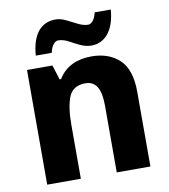

<svg xmlns="http://www.w3.org/2000/svg" viewBox="-84 -829 792 900"><g transform="rotate(-10 312.0 -378.5)"><path d="M376 -556.2C308.1 -556.2 251.5 -532.2 217.8 -476.1H210.9L189 -545.9H67.9V0H228V-256.8C228 -314.9 234.9 -359.9 248 -390.6C261.2 -421.4 287.6 -437 326.2 -437C376.5 -437 398.9 -397.5 398.9 -318.8V0H559.1V-356C559.1 -425.8 542.5 -477.1 508.8 -508.8C475.1 -540.5 430.7 -556.2 376 -556.2ZM427.2 -756.8C419.9 -722.2 402.3 -705.1 388.2 -705.1C373 -705.1 356.9 -709.5 340.3 -717.8C323.2 -726.1 306.6 -734.4 289.6 -743.2C272.5 -751.5 256.3 -755.9 240.2 -755.9C174.3 -755.9 127.9 -710 120.1 -605H196.3C202.6 -639.6 220.7 -657.2 234.9 -657.2C250.5 -657.2 266.6 -652.8 282.7 -644.5C315.4 -627.4 348.6 -606 385.3 -606C447.8 -606 496.1 -654.8 503.9 -756.8Z"/></g></svg>

Font: Avrile Sans
Style: Bold
Weight: 700
Designer: Monotype Design Team, Google (font), Stefan Peev (BGR Cyrillic), Cristiano Sobral (main changes)
Foundry: The Avrile Sans Project Authors
Version: Version 3.110